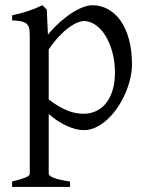

<svg xmlns="http://www.w3.org/2000/svg" viewBox="-20 -489 570 743"><path d="M424.8 -208Q424.8 -250.5 414.8 -287.1Q404.8 -323.7 388.2 -350.6Q371.6 -377.4 349.6 -392.6Q327.6 -407.7 304.2 -407.7Q295.4 -407.7 281.2 -402.3Q267.1 -397 249 -384.3Q231 -371.6 210.4 -350.3Q189.9 -329.1 168.5 -297.9V-104Q190.4 -87.4 209.2 -76.7Q228 -65.9 244.4 -59.8Q260.7 -53.7 275.4 -51.3Q290 -48.8 303.2 -48.8Q329.6 -48.8 351.8 -59.1Q374 -69.3 390.1 -89.4Q406.2 -109.4 415.5 -139.2Q424.8 -168.9 424.8 -208ZM490.7 -240.2Q490.7 -211.9 483.4 -182.1Q476.1 -152.3 463.4 -124Q450.7 -95.7 433.1 -70.3Q415.5 -44.9 394.8 -26.1Q374 -7.3 351.1 3.7Q328.1 14.6 304.2 14.6Q275.4 14.6 239.3 -1.5Q203.1 -17.6 168.5 -47.9V183.1Q168.5 190.9 186.8 198.7Q205.1 206.5 251 213.4V234.4H26.9V213.4Q59.1 205.6 77.1 198.5Q95.2 191.4 95.2 183.1V-347.2Q95.2 -365.2 93.3 -377Q91.3 -388.7 84.2 -395.8Q77.1 -402.8 63.7 -406Q50.3 -409.2 26.9 -410.2V-429.7Q43.5 -433.1 58.6 -437.3Q73.7 -441.4 87.9 -446Q102.1 -450.7 116 -456.3Q129.9 -461.9 144 -468.8L161.1 -451.7L165.5 -355Q189.9 -384.3 214.6 -405.8Q239.3 -427.2 261.7 -441.2Q284.2 -455.1 303.5 -461.9Q322.8 -468.8 336.9 -468.8Q370.1 -468.8 398.4 -453.1Q426.8 -437.5 447.3 -408Q467.8 -378.4 479.2 -335.9Q490.7 -293.5 490.7 -240.2Z"/></svg>

Font: Gentium Plus Afr
Style: Regular
Weight: 400
Designer: J. Victor Gaultney, Annie Olsen, Iska Routamaa, Becca Hirsbrunner
Foundry: SIL International
Version: Version 5.000